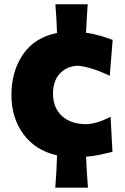

<svg xmlns="http://www.w3.org/2000/svg" viewBox="-20 -727 586 902"><path d="M392.1 -707Q389.6 -672.4 387.5 -638.9Q385.3 -605.5 384.3 -573.2Q418.9 -568.4 451.9 -558.6Q484.9 -548.8 509.3 -539.6L495.6 -371.1Q442.4 -396 403.1 -407Q363.8 -418 343.8 -418Q293.5 -416 261.2 -381.6Q229 -347.2 229 -286.6Q229 -221.7 270 -183.1Q311 -144.5 383.3 -143.6Q406.2 -143.6 437.7 -152.8Q469.2 -162.1 499.5 -178.7L508.3 -13.7Q483.9 -7.3 451.9 -0.5Q419.9 6.3 384.3 9.3Q387.2 77.6 393.1 154.8H239.7Q242.7 115.2 244.9 77.4Q247.1 39.6 248 2.9Q145.5 -20.5 89.6 -97.2Q33.7 -173.8 33.7 -280.8Q33.7 -391.6 87.9 -471.2Q142.1 -550.8 248 -572.3Q247.1 -605 244.9 -638.4Q242.7 -671.9 240.2 -707Z"/></svg>

Font: Pinar-FD ExtraBold
Style: Regular
Weight: 800
Designer: Amin Abedi
Version: Version 3.000